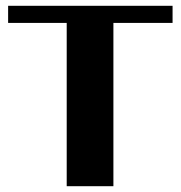

<svg xmlns="http://www.w3.org/2000/svg" viewBox="-20 -642 623 662"><path d="M575 -622V-563H371V0H210V-563H8V-622Z"/></svg>

Font: Sarpanch
Style: Bold
Weight: 700
Designer: Manushi Parikh (Devanagari and Latin), Jyotish Sonowal (Devanagari)
Foundry: Indian Type Foundry
Version: Version 2.004;PS 1.0;hotconv 1.0.78;makeotf.lib2.5.61930; tt